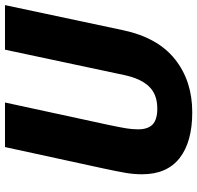

<svg xmlns="http://www.w3.org/2000/svg" viewBox="-30 -748 790 769"><g transform="rotate(-90 364.5 -363.0)"><path d="M628.5 -264.5Q599 -125.5 512 -56.5Q425 12.5 300 12.5Q181 12.5 116.2 -38.2Q51.5 -89 51.5 -188.5Q51.5 -222 57.5 -256.5Q63.5 -291 75.5 -346.5L160.5 -737.5H339L248.5 -319.5Q239.5 -276 235.5 -252Q231.5 -228 231.5 -204.5Q231.5 -165 251 -146.2Q270.5 -127.5 314.5 -127.5Q371.5 -127.5 403.2 -160.8Q435 -194 449 -260.5L550.5 -737.5H729Z"/></g></svg>

Font: Epilogue ExtraBold
Style: Italic
Weight: 800
Italic angle: -12°
Designer: Tyler Finck
Foundry: Etcetera Type Co
Version: Version 2.111; ttfautohint (v1.8.3)